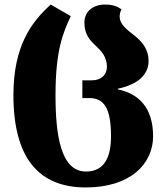

<svg xmlns="http://www.w3.org/2000/svg" viewBox="-20 -570 727 844"><path d="M357 254C555 254 653 149 653 29C653 -98 588 -159 498 -177V-180C588 -199 633 -243 633 -302C633 -358 600 -391 567 -417C535 -441 506 -466 506 -496C506 -507 508 -518 514 -529C496 -542 476 -550 441 -550C391 -550 351 -521 351 -471C351 -417 376 -392 403 -367C427 -344 450 -319 450 -276C450 -240 423 -217 385 -217H342V-139H372C437 -139 468 -95 468 29C468 125 436 184 358 184C247 184 224 24 224 -152C224 -354 259 -429 291 -499L203 -550C119 -474 39 -369 39 -152C39 130 155 254 357 254Z"/></svg>

Font: Noto Serif Georgian SemiCondensed Black
Style: Regular
Weight: 900
Width: 4
Designer: Monotype Design Team, Akaki Razmadze
Foundry: Google LLC
Version: Version 2.003